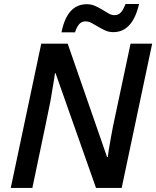

<svg xmlns="http://www.w3.org/2000/svg" viewBox="-20 -930 773 950"><path d="M582 0H455.1L254.9 -567.9H252L247.1 -534.2Q235.4 -461.4 229.7 -430.4Q224.1 -399.4 140.1 0H33.2L184.1 -713.9H314.9L509.8 -152.8H513.2Q516.1 -179.2 528.3 -246.8Q540.5 -314.5 547.9 -346.2L626 -713.9H732.9ZM541 -771Q519 -771 500.7 -779.3Q482.4 -787.6 465.8 -797.6Q449.2 -807.6 433.8 -815.9Q418.5 -824.2 402.8 -824.2Q384.3 -824.2 372.1 -810.8Q359.9 -797.4 351.1 -770H284.2Q312 -909.2 409.2 -909.2Q431.6 -909.2 450.7 -900.6Q469.7 -892.1 486.1 -882.1Q502.4 -872.1 517.1 -863.5Q531.7 -855 545.9 -855Q565.4 -855 577.6 -867.9Q589.8 -880.9 601.1 -910.2H668Q635.7 -771 541 -771Z"/></svg>

Font: Open Sans Semibold
Style: Italic
Weight: 600
Italic angle: -12°
Foundry: Ascender Corporation
Version: Version 1.10